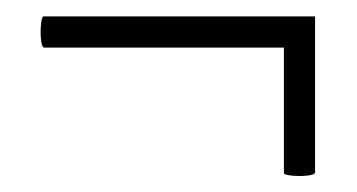

<svg xmlns="http://www.w3.org/2000/svg" viewBox="-20 -287 435 234"><path d="M364 -77Q364 -74 354.5 -73Q345 -72 335.5 -73Q326 -74 326 -76V-267H364ZM34 -229Q31 -229 30 -238.5Q29 -248 30 -257.5Q31 -267 33 -267H364V-229Z"/></svg>

Font: Cormorant Infant Light Light
Style: Regular
Weight: 300
Version: Version 4.001